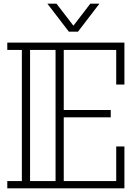

<svg xmlns="http://www.w3.org/2000/svg" viewBox="-20 -1034 763 1054"><path d="M618 -570V-760H330V-430H588V-390H330V-40H618V-230H663V0H618H20V-40H100V-760H20V-800H640H663V-570ZM285 -760H145V-40H285ZM526 -1014 408 -860H358L240 -1014H290L383 -893L476 -1014Z"/></svg>

Font: Kumar One Outline
Style: Regular
Weight: 400
Designer: Parimal Parmar
Foundry: Indian Type Foundry
Version: Version 1.000;PS 1.000;hotconv 1.0.88;makeotf.lib2.5.647800